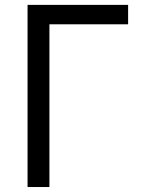

<svg xmlns="http://www.w3.org/2000/svg" viewBox="-20 -752 626 772"><path d="M90.8 0V-732.4H495.1V-654.3H178.7V0Z"/></svg>

Font: Consola Mono
Style: Book
Weight: 400
Monospace: yes
Version: Version 2.001